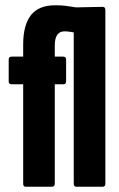

<svg xmlns="http://www.w3.org/2000/svg" viewBox="-20 -709 453 729"><path d="M77 0Q68 0 68 -12V-389H24Q13 -389 13 -400V-483Q13 -494 24 -494H68V-540Q68 -614 97.5 -651.5Q127 -689 190 -689Q214 -689 232.5 -686.5Q251 -684 268 -681L370 -683Q380 -683 380 -671V-12Q380 0 370 0H270Q260 0 260 -12V-586Q253 -587 244 -588.5Q235 -590 225 -590Q188 -590 188 -536V-494H220Q231 -494 231 -482V-400Q231 -389 220 -389H188V-12Q188 0 177 0Z"/></svg>

Font: Sofia Sans Extra Condensed ExtraBold
Style: Regular
Weight: 800
Designer: Botio Nikoltchev, Ani Petrova
Foundry: lettersoup
Version: Version 4.101; ttfautohint (v1.8.4.7-5d5b)